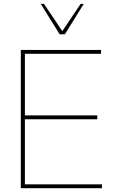

<svg xmlns="http://www.w3.org/2000/svg" viewBox="-20 -997 645 1017"><path d="M323.7 -815.4H295.9L195.8 -976.6H212.9L310.1 -832L407.2 -976.6H423.8ZM90.3 0V-732.4H515.1V-711.9H111.8V-385.7H495.1V-365.2H111.8V-20.5H520V0Z"/></svg>

Font: Kumbh Sans Thin
Style: Regular
Weight: 250
Version: Version 1.004